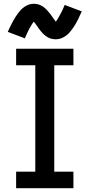

<svg xmlns="http://www.w3.org/2000/svg" viewBox="-20 -992 472 1012"><path d="M65 0H367V-87H266V-648H367V-735H65V-648H166V-87H65ZM274 -785Q295 -785 314.5 -795.5Q334 -806 347 -821.5Q360 -837 370 -852Q380 -867 390 -887Q400 -907 411 -932L321 -966Q316 -953 310.5 -941.5Q305 -930 300 -920.5Q295 -911 290.5 -903.5Q286 -896 283 -890.5Q280 -885 274 -878Q267 -887 259.5 -898Q252 -909 244.5 -919Q237 -929 227.5 -939Q218 -949 207.5 -956.5Q197 -964 184.5 -968Q172 -972 158 -972Q137 -972 118 -961.5Q99 -951 85.5 -935Q72 -919 62.5 -904Q53 -889 42.5 -869Q32 -849 21 -824L111 -790Q117 -804 122 -815Q127 -826 132 -835.5Q137 -845 141.5 -853Q146 -861 149.5 -866Q153 -871 158 -878Q164 -871 171 -861Q178 -851 183.5 -843Q189 -835 197 -825.5Q205 -816 213 -809Q221 -802 231 -796Q241 -790 251.5 -787.5Q262 -785 274 -785Z"/></svg>

Font: Iosevka Sparkle Medium
Style: Regular
Weight: 500
Designer: Belleve Invis
Foundry: Belleve Invis
Version: Version 4.5.0; ttfautohint (v1.8.3)